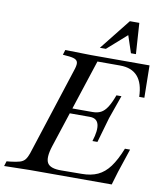

<svg xmlns="http://www.w3.org/2000/svg" viewBox="-129 -1019 923 1101"><g transform="rotate(10 333.0 -468.5)"><path d="M-29 3 -20 -26 1 -28Q36 -32 56 -38Q76 -44 86.5 -57.5Q97 -71 105 -94L271 -607Q281 -636 279.5 -651Q278 -666 262.5 -673Q247 -680 213 -682L192 -684L201 -713L352 -710H692L695 -522H665Q661 -680 526 -680H394L223 -157Q200 -86 217 -57Q234 -28 299 -29L417 -30Q471 -30 510 -48Q549 -66 579 -106.5Q609 -147 636 -215H666L620 -77L597 0H121ZM445 -226Q466 -292 456.5 -326Q447 -360 406 -360H254L263 -390H416Q445 -390 465 -400.5Q485 -411 501.5 -436.5Q518 -462 535 -508H564L516 -372L474 -226ZM394 -760 537 -940H592L604 -760H575L534 -883H568L429 -760Z"/></g></svg>

Font: Baskervville Medium
Style: Italic
Weight: 500
Italic angle: -18°
Version: Version 1.100